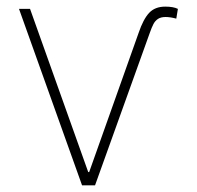

<svg xmlns="http://www.w3.org/2000/svg" viewBox="-20 -557 592 577"><path d="M70.3 -530.3 245.1 -40H248L396.5 -458Q410.6 -499.5 428.2 -518.3Q445.8 -537.1 476.6 -537.1Q501 -537.1 514.6 -530.3L509.8 -501Q491.7 -505.9 477.5 -505.9Q463.4 -505.9 454.8 -500.2Q446.3 -494.6 441.2 -484.9Q436 -475.1 429.7 -457L265.6 0H226.6L37.1 -530.3Z"/></svg>

Font: Pretendard GOV Thin
Style: Regular
Weight: 100
Designer: Base glyphs from Inter by Rasmus Andersson; Hangeul glyphs from Noto Sans CJK(Source Han Sans) by Jang Soo-young and Kan
Foundry: Kil Hyung-jin
Version: Version 1.309